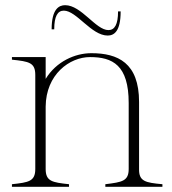

<svg xmlns="http://www.w3.org/2000/svg" viewBox="-20 -720 663 740"><path d="M516 -69V-327C516 -478 434 -515 332 -515C269 -515 197 -483 156 -416V-500H26V-490C92 -483 116 -479 116 -431V-69C116 -21 91 -17 26 -10V0H246V-10C181 -17 156 -21 156 -69V-309C157 -433 248 -500 327 -500C414 -500 476 -469 476 -323V-69C476 -22 451 -18 386 -10V0H606V-10C540 -16 515 -21 516 -69ZM226 -679C275 -679 332 -583 395 -583C419 -583 445 -598 445 -676H435C435 -626 422 -604 398 -604C349 -604 294 -700 231 -700C207 -700 179 -685 179 -607H189C189 -657 202 -679 226 -679Z"/></svg>

Font: Sprat Condensed Thin
Style: Regular
Weight: 100
Width: 3
Designer: Ethan Nakache
Foundry: Collletttivo
Version: Version 2.000;Glyphs 3.2 (3217)